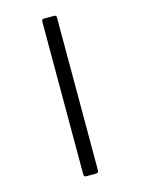

<svg xmlns="http://www.w3.org/2000/svg" viewBox="-116 -732 664 899"><g transform="rotate(-15 216.0 -283.0)"><path d="M176.7 85V-654.7Q176.7 -665.3 187.7 -665.3H237.8Q248 -665.3 248 -653.7V85.2Q248 99 236.2 99H186.5Q176.7 99 176.7 85Z"/></g></svg>

Font: Vivano Light
Style: Regular
Weight: 300
Designer: Joe Prince, Josias Burgherr
Version: Version 2.064;September 19, 2022;FontCreator 14.0.0.2877 64-